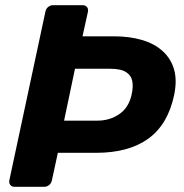

<svg xmlns="http://www.w3.org/2000/svg" viewBox="-20 -720 709 740"><path d="M36 0Q26 0 20 -7Q14 -14 16 -25L155 -675Q157 -686 165.5 -693Q174 -700 184 -700H299Q309 -700 315 -693Q321 -686 319 -675L298 -580H420Q479 -580 527 -566Q575 -552 607 -523Q639 -494 651 -452Q663 -410 651 -353Q627 -240 551.5 -185.5Q476 -131 350 -131H203L180 -25Q178 -14 169.5 -7Q161 0 150 0ZM227 -255H355Q403 -255 439.5 -280Q476 -305 487 -354Q494 -384 490 -406.5Q486 -429 466 -442Q446 -455 404 -455H269Z"/></svg>

Font: Rubik SemiBold
Style: Italic
Weight: 600
Italic angle: -12°
Designer: Hubert and Fischer
Foundry: Hubert and Fischer
Version: Version 2.300;gftools[0.9.30]